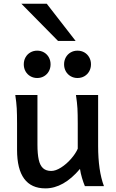

<svg xmlns="http://www.w3.org/2000/svg" viewBox="-20 -1017 632 1049"><path d="M417 -94.2Q327.1 12.2 228 12.2Q150.9 12.2 112.1 -40.5Q73.2 -93.3 73.2 -197.8V-341.8Q73.2 -393.1 71.5 -425Q69.8 -457 63.5 -498H184.6V-227.1Q184.6 -175.8 191.7 -144.3Q198.7 -112.8 215.3 -97.9Q231.9 -83 259.8 -83Q284.2 -83 313.7 -101.8Q343.3 -120.6 368.2 -149.2Q393.1 -177.7 404.8 -204.6V-341.8Q404.8 -394 403.1 -424.8Q401.4 -455.6 395 -498H516.1V-219.7Q516.1 -84.5 547.9 0H443.8Q435.5 -19.5 428 -44.9Q420.4 -70.3 417 -94.2ZM403.3 -740.2Q424.3 -740.2 441.2 -730.5Q458 -720.7 467.5 -703.6Q477.1 -686.5 477.1 -665.5Q477.1 -644.5 467.5 -627.4Q458 -610.4 441.2 -600.6Q424.3 -590.8 403.3 -590.8Q382.8 -590.8 366 -600.6Q349.1 -610.4 339.6 -627.4Q330.1 -644.5 330.1 -665.5Q330.1 -686.5 339.6 -703.6Q349.1 -720.7 366 -730.5Q382.8 -740.2 403.3 -740.2ZM183.1 -740.2Q204.1 -740.2 220.7 -730.5Q237.3 -720.7 246.8 -703.6Q256.3 -686.5 256.3 -665.5Q256.3 -644.5 246.8 -627.4Q237.3 -610.4 220.7 -600.6Q204.1 -590.8 183.1 -590.8Q162.6 -590.8 145.8 -600.6Q128.9 -610.4 119.4 -627.4Q109.9 -644.5 109.9 -665.5Q109.9 -686.5 119.4 -703.6Q128.9 -720.7 145.8 -730.5Q162.6 -740.2 183.1 -740.2ZM235.4 -996.6 393.1 -793.5H296.9L96.7 -996.6Z"/></svg>

Font: Lesson One Medium
Style: Regular
Weight: 500
Designer: But Ko, Victor Gaultney, Annie Olsen, Julie Remington, Don Collingsworth, Eric Hays, Becca Hirsbrunner
Version: Version 1.100